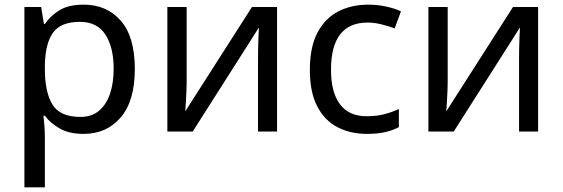

<svg xmlns="http://www.w3.org/2000/svg" viewBox="-20 -566 2421 826"><path d="M340 -546Q439 -546 499.5 -477Q560 -408 560 -269Q560 -132 499.5 -61Q439 10 339 10Q277 10 236.5 -13.5Q196 -37 173 -68H167Q169 -51 171 -25Q173 1 173 20V240H85V-536H157L169 -463H173Q197 -498 236 -522Q275 -546 340 -546ZM324 -472Q242 -472 208.5 -426Q175 -380 173 -286V-269Q173 -170 205.5 -116.5Q238 -63 326 -63Q375 -63 406.5 -90Q438 -117 453.5 -163.5Q469 -210 469 -270Q469 -362 433.5 -417Q398 -472 324 -472Z M783 -536V-209Q783 -197 782 -173Q781 -149 779.5 -125Q778 -101 777 -87L1064 -536H1172V0H1090V-316Q1090 -332 1090.5 -358Q1091 -384 1092 -409.5Q1093 -435 1094 -448L809 0H700V-536Z M1558 10Q1487 10 1431.5 -19Q1376 -48 1344.5 -109Q1313 -170 1313 -265Q1313 -364 1346 -426Q1379 -488 1435.5 -517Q1492 -546 1564 -546Q1605 -546 1643 -537.5Q1681 -529 1705 -517L1678 -444Q1654 -453 1622 -461Q1590 -469 1562 -469Q1404 -469 1404 -266Q1404 -169 1442.5 -117.5Q1481 -66 1557 -66Q1601 -66 1634.5 -75Q1668 -84 1696 -97V-19Q1669 -5 1636.5 2.5Q1604 10 1558 10Z M1906 -536V-209Q1906 -197 1905 -173Q1904 -149 1902.5 -125Q1901 -101 1900 -87L2187 -536H2295V0H2213V-316Q2213 -332 2213.5 -358Q2214 -384 2215 -409.5Q2216 -435 2217 -448L1932 0H1823V-536Z"/></svg>

Font: Noto IKEA Simplified Chinese
Style: Regular
Weight: 400
Designer: Monotype Design Team
Foundry: Monotype Imaging Inc.
Version: Version 1.100